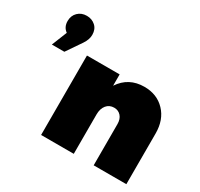

<svg xmlns="http://www.w3.org/2000/svg" viewBox="-156 -949 1192 1145"><g transform="rotate(30 439.5 -376.0)"><path d="M134 -752Q169 -752 193.5 -730Q218 -708 218 -669Q218 -637 195 -603L124 -499H38L80 -604Q49 -626 49 -668Q49 -705 73 -728.5Q97 -752 134 -752ZM643 -557Q730 -557 784.5 -500Q839 -443 839 -349V0H614V-284Q614 -318 596 -338.5Q578 -359 549 -359Q516 -359 496.5 -335Q477 -311 477 -271V0H252V-547H477V-469Q535 -557 643 -557Z"/></g></svg>

Font: MontserratBlack
Style: Regular
Weight: 900
Designer: Julieta Ulanovsky
Foundry: Julieta Ulanovsky
Version: Version 4.000